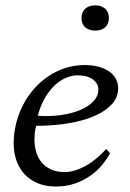

<svg xmlns="http://www.w3.org/2000/svg" viewBox="-20 -682 484 713"><path d="M388.7 -112.8Q377.9 -92.3 359.9 -70.3Q341.8 -48.3 316.7 -30.3Q291.5 -12.2 259 -0.7Q226.6 10.7 187.5 10.7Q148.4 10.7 119.1 -2Q89.8 -14.6 70.3 -36.1Q50.8 -57.6 40.8 -86.7Q30.8 -115.7 30.8 -148.9Q30.8 -188.5 40.3 -225.3Q49.8 -262.2 66.9 -294.7Q84 -327.1 108.2 -354Q132.3 -380.9 161.6 -400.1Q190.9 -419.4 224.4 -429.9Q257.8 -440.4 293.9 -440.4Q324.7 -440.4 348.1 -433.6Q371.6 -426.8 387.5 -415Q403.3 -403.3 411.1 -387.7Q418.9 -372.1 418.9 -354.5Q418.9 -320.8 395.3 -294.9Q371.6 -269 330.6 -251.2Q289.6 -233.4 233.9 -224.1Q178.2 -214.8 114.3 -214.8Q110.4 -200.7 109.1 -187.5Q107.9 -174.3 107.9 -165.5Q107.9 -139.2 114.7 -116.7Q121.6 -94.2 135.5 -77.9Q149.4 -61.5 170.7 -52.2Q191.9 -43 220.7 -43Q254.9 -43 295.2 -64.5Q335.4 -85.9 374.5 -128.9ZM267.6 -402.3Q249 -402.3 228 -394.3Q207 -386.2 186.8 -368.4Q166.5 -350.6 148.9 -321.8Q131.3 -293 120.1 -252Q163.6 -249 204.1 -254.4Q244.6 -259.8 276.1 -272.7Q307.6 -285.6 326.4 -305.2Q345.2 -324.7 345.2 -349.6Q345.2 -360.4 340.1 -369.9Q335 -379.4 325.2 -386.7Q315.4 -394 301 -398.2Q286.6 -402.3 267.6 -402.3ZM282.7 -615.2Q282.7 -637.2 296.6 -649.7Q310.5 -662.1 334 -662.1Q356.9 -662.1 370.6 -649.7Q384.3 -637.2 384.3 -615.2Q384.3 -592.8 370.6 -580.6Q356.9 -568.4 334 -568.4Q310.5 -568.4 296.6 -580.6Q282.7 -592.8 282.7 -615.2Z"/></svg>

Font: PT Astra Serif
Style: Italic
Weight: 400
Italic angle: -16°
Designer: A.Korolkova, I. Chaeva
Foundry: ParaType Ltd
Version: Version 1.001